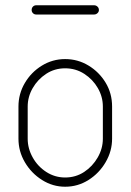

<svg xmlns="http://www.w3.org/2000/svg" viewBox="-20 -702 495 728"><path d="M227 6Q180 6 139.5 -19.5Q99 -45 74.5 -86.5Q50 -128 50 -176V-298Q50 -346 74 -387Q98 -428 138.5 -453Q179 -478 227 -478Q275 -478 315.5 -453.5Q356 -429 380.5 -388.5Q405 -348 405 -298V-176Q405 -129 380.5 -87Q356 -45 315.5 -19.5Q275 6 227 6ZM227 -29Q267 -29 299 -50Q331 -71 350.5 -105Q370 -139 370 -176V-298Q370 -335 351 -368Q332 -401 299.5 -422Q267 -443 227 -443Q187 -443 155 -422Q123 -401 104 -368Q85 -335 85 -298V-176Q85 -139 104 -105Q123 -71 155.5 -50Q188 -29 227 -29ZM117 -647Q110 -647 105 -652Q100 -657 100 -664Q100 -672 105 -677Q110 -682 117 -682H337Q344 -682 349.5 -677Q355 -672 355 -664Q355 -657 349.5 -652Q344 -647 337 -647Z"/></svg>

Font: Dosis ExtraLight
Style: Regular
Weight: 250
Designer: EdgarTolentino, PabloImpallari, IginoMarini
Foundry: EdgarTolentino, PabloImpallari, IginoMarini
Version: Version 3.001; ttfautohint (v1.8.2)